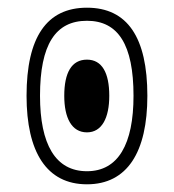

<svg xmlns="http://www.w3.org/2000/svg" viewBox="-20 -477 452 499"><path d="M206 2C311 2 363 -82 363 -228C363 -380 311 -457 206 -457C101 -457 49 -380 49 -228C49 -82 101 2 206 2ZM206 -32C124 -32 84 -102 84 -228C84 -361 124 -423 206 -423C287 -423 327 -361 327 -228C327 -102 287 -32 206 -32ZM206 -133C245 -133 264 -171 264 -228C264 -288 245 -322 206 -322C166 -322 147 -288 147 -228C147 -171 166 -133 206 -133Z"/></svg>

Font: Noto Sans Thai ExtCond ExtLt
Style: Regular
Weight: 200
Width: 2
Designer: Monotype Design Team
Foundry: Monotype Imaging Inc.
Version: Version 2.002